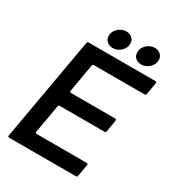

<svg xmlns="http://www.w3.org/2000/svg" viewBox="-218 -1070 1095 1199"><g transform="rotate(30 329.0 -470.5)"><path d="M527 -9Q526 0 516 0H35Q30 0 27.5 -3Q25 -6 26 -11L157 -754Q159 -763 168 -763H649Q654 -763 656.5 -760Q659 -757 658 -752L643 -666Q642 -657 632 -657H267Q258 -657 256 -648L221 -446V-444Q221 -435 230 -435H548Q553 -435 555.5 -432Q558 -429 557 -424L543 -339Q542 -330 532 -330H210Q201 -330 199 -321L163 -117V-115Q163 -106 172 -106H533Q538 -106 540.5 -103Q543 -100 542 -95ZM255 -863Q255 -895 281 -918Q307 -941 339 -941Q364 -941 380.5 -925.5Q397 -910 397 -886Q397 -855 372 -831.5Q347 -808 315 -808Q289 -808 272 -823.5Q255 -839 255 -863ZM461 -863Q461 -895 486.5 -918Q512 -941 544 -941Q569 -941 585.5 -925.5Q602 -910 602 -886Q602 -855 577 -831.5Q552 -808 520 -808Q494 -808 477.5 -823Q461 -838 461 -863Z"/></g></svg>

Font: Open Sauce Two Medium Italic
Style: Regular
Weight: 500
Italic angle: -10°
Designer: Alfredo Marco Pradil
Foundry: Creative Sauce Fz LLC
Version: Version 1.477